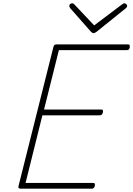

<svg xmlns="http://www.w3.org/2000/svg" viewBox="-20 -1144 807 1164"><path d="M108 0Q98 0 94 -3.5Q90 -7 92 -15L304 -860Q306 -868 310.5 -871.5Q315 -875 327 -875H755Q764 -875 765.5 -870.5Q767 -866 767 -858Q765 -848 761 -844Q757 -840 748 -840H337L247 -480H592Q602 -480 603.5 -476Q605 -472 604 -463Q601 -453 597 -449Q593 -445 585 -445H237L135 -35H544Q553 -35 554.5 -30.5Q556 -26 555 -18Q553 -8 548 -4Q543 0 536 0ZM734 -1124Q741 -1124 746 -1118.5Q751 -1113 751 -1108Q751 -1104 749.5 -1101.5Q748 -1099 744 -1095L565 -951Q558 -947 554.5 -945Q551 -943 547 -943Q543 -943 540 -945Q537 -947 532 -951L405 -1095Q404 -1098 402 -1101.5Q400 -1105 400 -1107Q400 -1116 406 -1120Q412 -1124 418 -1124Q422 -1124 425.5 -1122Q429 -1120 432 -1116L551 -990L718 -1116Q725 -1121 727.5 -1122.5Q730 -1124 734 -1124Z"/></svg>

Font: Playwrite IS Thin
Style: Regular
Weight: 250
Designer: Veronika Burian, José Scaglione
Foundry: TypeTogether
Version: Version 1.002